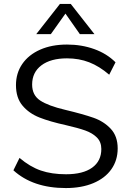

<svg xmlns="http://www.w3.org/2000/svg" viewBox="-20 -946 663 974"><path d="M48 -82 79 -145Q132 -100 187 -81Q242 -62 315 -62Q401 -62 447.5 -95.5Q494 -129 494 -190Q494 -226 471.5 -248.5Q449 -271 412.5 -284Q376 -297 315 -311Q233 -329 180 -350Q127 -371 94 -410.5Q61 -450 61 -514Q61 -575 93 -621.5Q125 -668 183.5 -694Q242 -720 320 -720Q394 -720 458 -697Q522 -674 566 -630L534 -567Q484 -610 432.5 -630Q381 -650 320 -650Q237 -650 190 -614.5Q143 -579 143 -517Q143 -463 184 -436Q225 -409 310 -389Q402 -367 454.5 -348.5Q507 -330 542 -292.5Q577 -255 577 -193Q577 -133 545 -87.5Q513 -42 453.5 -17Q394 8 314 8Q147 8 48 -82ZM238 -773H164L284 -926H339L459 -773H385L312 -877Z"/></svg>

Font: Muli
Style: Regular
Weight: 400
Designer: Vernon Adams
Foundry: Vernon Adams
Version: Version 2.000